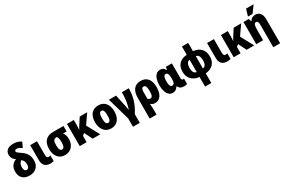

<svg xmlns="http://www.w3.org/2000/svg" viewBox="149 -2340 6123 4145"><g transform="rotate(-30 3210.0 -268.0)"><path d="M260 10C412 10 501 -86 501 -226C501 -357 452 -434 332 -513C265 -558 249 -573 249 -595C249 -617 264 -632 300 -632C338 -632 377 -616 422 -577L482 -705C429 -745 366 -764 292 -764C157 -764 84 -705 84 -599C84 -536 114 -486 176 -445C72 -404 25 -326 25 -217C25 -74 110 10 260 10ZM262 -127C222 -127 197 -162 197 -229C197 -295 225 -349 265 -367C307 -338 329 -294 329 -231C329 -166 304 -127 262 -127Z M770 10C798 10 833 6 860 -2V-143C842 -137 827 -134 810 -134C780 -134 762 -155 762 -206V-553H592V-185C592 -61 652 9 770 10Z M1142 10C1294 10 1384 -101 1384 -253C1384 -323 1367 -373 1332 -417H1422V-553H1160C999 -553 903 -458 903 -276C903 -104 990 10 1142 10ZM1143 -127C1098 -127 1076 -173 1076 -271C1076 -381 1105 -417 1164 -417H1177C1201 -394 1212 -347 1212 -272C1212 -173 1189 -127 1143 -127Z M2013 -553H1827L1724 -393C1707 -368 1690 -337 1677 -311H1673C1678 -352 1680 -398 1680 -451V-553H1509V0H1680V-157L1732 -199L1831 0H2020L1849 -316Z M2532 -278C2532 -460 2435 -563 2293 -563C2128 -563 2051 -444 2051 -278C2051 -120 2133 10 2291 10C2462 10 2532 -123 2532 -278ZM2224 -277C2224 -378 2245 -426 2292 -426C2342 -426 2359 -377 2359 -278C2359 -178 2342 -127 2292 -127C2244 -127 2224 -179 2224 -277Z M2713 213H2883V-2C3000 -185 3050 -347 3050 -553H2878C2878 -395 2860 -281 2819 -151H2816C2813 -174 2808 -199 2804 -220L2733 -553H2555L2713 4Z M3114 240H3285V107C3285 70 3282 19 3277 -26H3287C3310 -6 3343 10 3386 10C3521 10 3584 -114 3584 -272C3584 -475 3488 -563 3349 -563C3182 -563 3114 -443 3114 -273ZM3343 -127C3319 -127 3300 -139 3285 -156V-314C3285 -398 3305 -426 3345 -426C3387 -426 3411 -391 3411 -271C3411 -160 3387 -127 3343 -127Z M3826 10C3886 10 3930 -20 3959 -71H3970C3996 -12 4039 10 4118 10C4135 10 4178 3 4186 -3V-138C4180 -135 4169 -133 4160 -133C4138 -133 4124 -151 4124 -192V-553H3976L3963 -484H3956C3931 -526 3902 -562 3831 -562C3718 -562 3654 -454 3654 -274C3654 -102 3717 10 3826 10ZM3890 -132C3847 -132 3827 -176 3827 -273C3827 -368 3846 -421 3889 -421C3939 -421 3958 -381 3958 -282V-262C3958 -165 3937 -132 3890 -132Z M4495 240H4650V0C4820 -15 4911 -117 4911 -276C4911 -429 4820 -539 4650 -553V-760H4495V-553C4317 -540 4232 -439 4232 -276C4232 -126 4326 -15 4495 0ZM4495 -124C4432 -125 4404 -192 4404 -276C4404 -360 4436 -426 4495 -429ZM4650 -124V-429C4711 -426 4741 -358 4741 -276C4741 -193 4713 -125 4650 -124Z M5180 10C5208 10 5243 6 5270 -2V-143C5252 -137 5237 -134 5220 -134C5190 -134 5172 -155 5172 -206V-553H5002V-185C5002 -61 5062 9 5180 10Z M5851 -553H5665L5562 -393C5545 -368 5528 -337 5515 -311H5511C5516 -352 5518 -398 5518 -451V-553H5347V0H5518V-157L5570 -199L5669 0H5858L5687 -316Z M6056 -606H6167L6283 -766V-776H6103L6056 -620ZM6195 240H6366V-360C6366 -493 6303 -563 6205 -563C6148 -563 6098 -538 6070 -485H6061L6041 -553H5909V0H6080V-250C6080 -370 6094 -417 6143 -417C6182 -417 6195 -379 6195 -310Z"/></g></svg>

Font: Noto Sans Condensed Black
Style: Regular
Weight: 900
Width: 3
Designer: Monotype Design Team
Foundry: Monotype Imaging Inc.
Version: Version 2.013